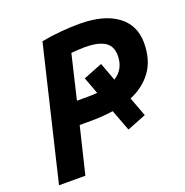

<svg xmlns="http://www.w3.org/2000/svg" viewBox="-126 -815 896 929"><g transform="rotate(-20 322.0 -350.0)"><path d="M21.8 0 184.8 -682.2Q235.2 -692 286.6 -696.2Q338 -700.5 381.2 -700.5Q505.5 -700.5 574.9 -649.8Q644.2 -599 644.2 -507.8Q644.2 -420.2 603.4 -363.4Q562.5 -306.5 490.8 -276.2L527.8 -177.2L429.8 -138.5L388.5 -248.2Q361.5 -244.2 333.2 -242.1Q305 -240 274.5 -240H215.5L157.5 0ZM243.2 -355H301.2Q313.8 -355 325.4 -355.4Q337 -355.8 348 -357.2L316 -443.5L413.8 -482.2L448.2 -389Q475.8 -405.8 489.8 -432.1Q503.8 -458.5 503.8 -493.2Q503.8 -542.5 469 -564Q434.2 -585.5 367.8 -585.5Q348.8 -585.5 329.9 -584.1Q311 -582.8 297 -581.5Z"/></g></svg>

Font: Ubuntu Sans
Style: Italic
Weight: 400
Italic angle: -13.5°
Designer: Dalton Maag Ltd
Foundry: Dalton Maag Ltd
Version: Version 1.006